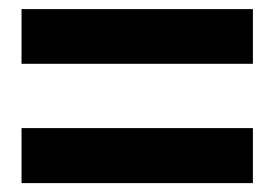

<svg xmlns="http://www.w3.org/2000/svg" viewBox="-20 -510 615 430"><path d="M546.4 -223.1H28.2V-99.9H546.4ZM546.4 -489.6H28.2V-367.1H546.4Z"/></svg>

Font: Overused Grotesk Light
Style: Regular
Weight: 300
Designer: RandomMaerks
Version: Version 0.005